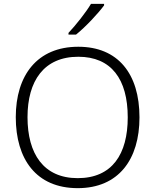

<svg xmlns="http://www.w3.org/2000/svg" viewBox="-20 -968 808 998"><path d="M521 -940V-948H453C427 -904 373 -836 336 -797V-788H375C425 -828 491 -899 521 -940ZM705 -358C705 -585 593 -725 387 -725C173 -725 62 -576 62 -359C62 -141 168 10 384 10C597 10 705 -140 705 -358ZM123 -359C123 -547 208 -673 387 -673C558 -673 644 -557 644 -358C644 -167 563 -42 384 -42C206 -42 123 -169 123 -359Z"/></svg>

Font: Noto Sans Bengali Light
Style: Regular
Weight: 300
Designer: Jelle Bosma - Monotype Design Team
Foundry: Monotype Imaging Inc.
Version: Version 2.003